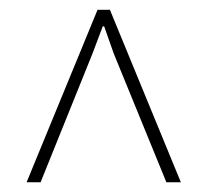

<svg xmlns="http://www.w3.org/2000/svg" viewBox="-20 -731 444 395"><path d="M170.4 -621.1 63.5 -356H34.7L180.7 -710.9H206.1L352.1 -356H322.3L213.9 -621.1L194.3 -676.8H191.4Z"/></svg>

Font: Hanuman Thin
Style: Regular
Weight: 100
Designer: Danh Hong
Version: Version 8.002; ttfautohint (v1.8.3)